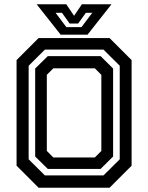

<svg xmlns="http://www.w3.org/2000/svg" viewBox="-20 -878 693 898"><path d="M160.5 0 57.5 -103V-597L160.5 -700H492.5L595.5 -597V-103L492.5 0ZM229.5 -141.5H423.5L454 -172V-528L423.5 -558.5H229.5L199 -528V-172ZM190 -57.5H464L540 -133V-570.5L464 -646H190L114 -570.5V-133ZM203.5 -88 144.5 -146V-557.5L203.5 -615.5H450.5L509 -557.5V-146L450.5 -88ZM263.5 -716 151.5 -858H290L326.5 -804L363 -858H501.5L389.5 -716ZM290.5 -751H361L411.5 -818H381.5L345.5 -768H305.5L270 -818H240Z"/></svg>

Font: Tourney SemiBold
Style: Regular
Weight: 600
Version: Version 1.015